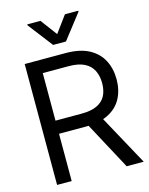

<svg xmlns="http://www.w3.org/2000/svg" viewBox="-137 -1031 867 1116"><g transform="rotate(-15 296.5 -473.0)"><path d="M64.5 0V-727.5H310.5Q396 -727.5 450.4 -698.5Q504.9 -669.4 531.2 -618.9Q557.6 -568.4 557.6 -503.9Q557.6 -439.9 531.5 -390.1Q505.4 -340.3 450.9 -312.3Q396.5 -284.2 311.5 -284.2H113.3V-363.3H308.6Q367.2 -363.3 402.8 -380.4Q438.5 -397.5 454.6 -429Q470.7 -460.4 470.7 -503.9Q470.7 -547.9 454.3 -580.6Q438 -613.3 402.3 -631.3Q366.7 -649.4 307.6 -649.4H152.3V0ZM483.4 0 307.6 -327.1H407.2L585.9 0ZM217.8 -946.3 292 -846.7 365.2 -946.3H445.3V-940.4L330.1 -792H252.9L138.7 -940.4V-946.3Z"/></g></svg>

Font: Inter Tight
Style: Regular
Weight: 400
Designer: Rasmus Andersson
Foundry: rsms
Version: Version 3.002